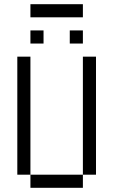

<svg xmlns="http://www.w3.org/2000/svg" viewBox="-20 -895 540 915"><path d="M187.5 -687.5V-750H125V-687.5ZM375 -687.5V-750H312.5V-687.5ZM375 -812.5V-875H125V-812.5ZM125 -62.5V0H375V-62.5ZM125 -62.5V-625H62.5V-62.5ZM375 -62.5H437.5V-625H375Z"/></svg>

Font: CalcUnifontExMono
Style: Regular
Weight: 500
Version: Version 15.0.06